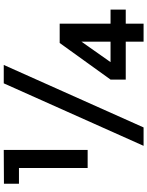

<svg xmlns="http://www.w3.org/2000/svg" viewBox="99 -884 785 1023"><g transform="rotate(-90 491.5 -372.5)"><path d="M108 -298V-664H24V-744L204 -745V-298ZM226 0 559 -745H657L324 0ZM952 -176V-95H877V0H781V-95H579V-176L774 -447H877V-176ZM672 -176H781V-331Z"/></g></svg>

Font: Plus Jakarta Display Medium
Style: Regular
Weight: 500
Designer: Gumpita Rahayu
Foundry: Tokotype Studio
Version: Version 1.000